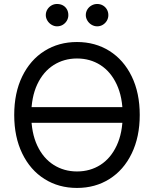

<svg xmlns="http://www.w3.org/2000/svg" viewBox="-20 -926 767 956"><path d="M605.5 -314.5V-392.6H121.1V-314.5ZM635.7 -161.6C662.4 -216.6 675.8 -280.6 675.8 -353.5C675.8 -427.1 662.4 -491.2 635.7 -545.9C609 -600.6 572.1 -642.7 524.9 -672.4C477.7 -702 423.8 -716.8 363.3 -716.8C302.7 -716.8 248.9 -702 201.7 -672.4C154.5 -642.7 117.5 -600.6 90.8 -545.9C64.1 -491.2 50.8 -427.1 50.8 -353.5C50.8 -280.6 64.1 -216.6 90.8 -161.6C117.5 -106.6 154.5 -64.3 201.7 -34.7C248.9 -5 302.7 9.8 363.3 9.8C423.8 9.8 477.7 -5 524.9 -34.7C572.1 -64.3 609 -106.6 635.7 -161.6ZM561 -505.9C580.9 -463.5 590.8 -412.8 590.8 -353.5C590.8 -294.3 580.9 -243.5 561 -201.2C541.2 -158.9 514.2 -126.8 480 -105C445.8 -83.2 406.9 -72.3 363.3 -72.3C320.3 -72.3 281.6 -83.2 247.1 -105C212.6 -126.8 185.4 -158.9 165.5 -201.2C145.7 -243.5 135.7 -294.3 135.7 -353.5C135.7 -412.8 145.7 -463.5 165.5 -505.9C185.4 -548.2 212.6 -580.2 247.1 -602.1C281.6 -623.9 320.3 -634.8 363.3 -634.8C406.9 -634.8 445.8 -623.9 480 -602.1C514.2 -580.2 541.2 -548.2 561 -505.9ZM236.8 -802.7C245.6 -797.5 254.6 -794.9 263.7 -794.9C274.7 -794.9 284.5 -797.5 293 -802.7C301.4 -807.9 308.1 -814.8 313 -823.2C317.9 -831.7 320.3 -840.8 320.3 -850.6C320.3 -861.7 317.9 -871.4 313 -879.9C308.1 -888.3 301.4 -894.9 293 -899.4C284.5 -904 274.7 -906.2 263.7 -906.2C253.9 -906.2 244.8 -903.8 236.3 -898.9C227.9 -894 221 -887.4 215.8 -878.9C210.6 -870.4 208 -861 208 -850.6C208 -841.5 210.6 -832.5 215.8 -823.7C221 -814.9 228 -807.9 236.8 -802.7ZM436 -802.7C444.8 -797.5 454.1 -794.9 463.9 -794.9C474.3 -794.9 483.7 -797.5 492.2 -802.7C500.7 -807.9 507.3 -814.8 512.2 -823.2C517.1 -831.7 519.5 -840.8 519.5 -850.6C519.5 -861 517.1 -870.4 512.2 -878.9C507.3 -887.4 500.7 -894 492.2 -898.9C483.7 -903.8 474.3 -906.2 463.9 -906.2C454.1 -906.2 444.8 -903.8 436 -898.9C427.2 -894 420.2 -887.4 415 -878.9C409.8 -870.4 407.2 -861 407.2 -850.6C407.2 -841.5 409.8 -832.5 415 -823.7C420.2 -814.9 427.2 -807.9 436 -802.7Z"/></svg>

Font: Pretendard Variable
Style: Regular
Weight: 400
Designer: Base glyphs from Inter by Rasmus Andersson; Hangeul glyphs from Noto Sans CJK(Source Han Sans) by Jang Soo-young and Kan
Foundry: Kil Hyung-jin
Version: Version 1.309;Glyphs 3.2 (3225)